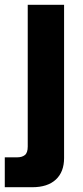

<svg xmlns="http://www.w3.org/2000/svg" viewBox="-58 -584 346 803"><path d="M-38 199V74H14Q34 74 46 64.5Q58 55 58 29V-564H210V77Q210 135 175.5 167Q141 199 77 199Z"/></svg>

Font: Open Sauce Sans ExtraBold
Style: Regular
Weight: 800
Designer: Alfredo Marco Pradil
Foundry: Creative Sauce Fz LLC
Version: Version 1.477